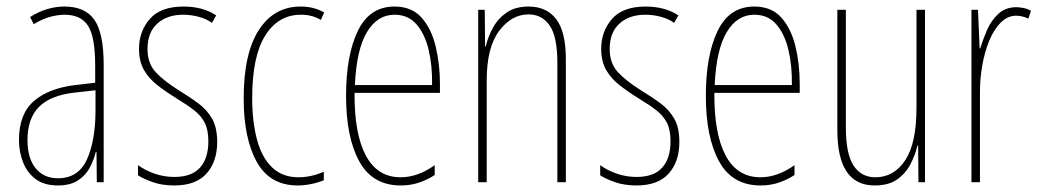

<svg xmlns="http://www.w3.org/2000/svg" viewBox="-20 -557 3181 587"><path d="M177 -537Q240 -537 268.5 -496.5Q297 -456 297 -358V0H276L275 -93H273Q267 -68 254.5 -44.5Q242 -21 218.5 -5.5Q195 10 157 10Q115 10 89 -9.5Q63 -29 50.5 -61Q38 -93 38 -129Q38 -208 83 -247.5Q128 -287 210 -297L271 -304V-355Q271 -445 249 -478.5Q227 -512 177 -512Q159 -512 135 -506Q111 -500 83 -483L72 -505Q123 -537 177 -537ZM209 -274Q135 -266 99.5 -230.5Q64 -195 64 -129Q64 -73 89 -42.5Q114 -12 157 -12Q220 -12 246 -70Q272 -128 272 -220V-281Z M644 -123Q644 -63 611.5 -26.5Q579 10 513 10Q476 10 447.5 0Q419 -10 402 -21V-52Q424 -36 453 -26Q482 -16 513 -16Q566 -16 591.5 -44.5Q617 -73 617 -125Q617 -160 606 -181.5Q595 -203 574 -219.5Q553 -236 523 -254Q489 -275 462.5 -295.5Q436 -316 420.5 -342.5Q405 -369 405 -408Q405 -461 438 -499Q471 -537 541 -537Q600 -537 641 -510L628 -487Q612 -499 588 -505.5Q564 -512 540 -512Q491 -512 461 -485Q431 -458 431 -407Q431 -364 455.5 -337Q480 -310 528 -280Q561 -260 587 -240.5Q613 -221 628.5 -194Q644 -167 644 -123Z M890 10Q805 10 765 -62Q725 -134 725 -256Q725 -394 771.5 -465.5Q818 -537 899 -537Q940 -537 971 -519L961 -496Q935 -512 900 -512Q831 -512 791 -448.5Q751 -385 751 -257Q751 -186 765.5 -131Q780 -76 811.5 -45.5Q843 -15 893 -15Q931 -15 970 -32V-6Q954 1 932 5.5Q910 10 890 10Z M1186 -537Q1239 -537 1269 -503Q1299 -469 1312 -415Q1325 -361 1325 -301V-273H1064Q1063 -148 1098.5 -81.5Q1134 -15 1205 -15Q1257 -15 1309 -52V-22Q1288 -8 1262 1Q1236 10 1205 10Q1119 10 1078.5 -63.5Q1038 -137 1038 -264Q1038 -388 1074 -462.5Q1110 -537 1186 -537ZM1186 -512Q1134 -512 1102 -459Q1070 -406 1065 -297H1301Q1302 -356 1290.5 -404.5Q1279 -453 1253.5 -482.5Q1228 -512 1186 -512Z M1596 -537Q1651 -537 1680.5 -498.5Q1710 -460 1710 -375V0H1684V-365Q1684 -445 1660.5 -479Q1637 -513 1596 -513Q1544 -513 1506 -462.5Q1468 -412 1468 -311V0H1442V-527H1462L1463 -415H1465Q1472 -445 1487.5 -473Q1503 -501 1529.5 -519Q1556 -537 1596 -537Z M2057 -123Q2057 -63 2024.5 -26.5Q1992 10 1926 10Q1889 10 1860.5 0Q1832 -10 1815 -21V-52Q1837 -36 1866 -26Q1895 -16 1926 -16Q1979 -16 2004.5 -44.5Q2030 -73 2030 -125Q2030 -160 2019 -181.5Q2008 -203 1987 -219.5Q1966 -236 1936 -254Q1902 -275 1875.5 -295.5Q1849 -316 1833.5 -342.5Q1818 -369 1818 -408Q1818 -461 1851 -499Q1884 -537 1954 -537Q2013 -537 2054 -510L2041 -487Q2025 -499 2001 -505.5Q1977 -512 1953 -512Q1904 -512 1874 -485Q1844 -458 1844 -407Q1844 -364 1868.5 -337Q1893 -310 1941 -280Q1974 -260 2000 -240.5Q2026 -221 2041.5 -194Q2057 -167 2057 -123Z M2286 -537Q2339 -537 2369 -503Q2399 -469 2412 -415Q2425 -361 2425 -301V-273H2164Q2163 -148 2198.5 -81.5Q2234 -15 2305 -15Q2357 -15 2409 -52V-22Q2388 -8 2362 1Q2336 10 2305 10Q2219 10 2178.5 -63.5Q2138 -137 2138 -264Q2138 -388 2174 -462.5Q2210 -537 2286 -537ZM2286 -512Q2234 -512 2202 -459Q2170 -406 2165 -297H2401Q2402 -356 2390.5 -404.5Q2379 -453 2353.5 -482.5Q2328 -512 2286 -512Z M2808 -527V0H2788L2787 -112H2785Q2778 -83 2763.5 -55Q2749 -27 2723 -8.5Q2697 10 2654 10Q2540 10 2540 -159V-527H2566V-167Q2566 -87 2589.5 -51Q2613 -15 2656 -15Q2713 -15 2747.5 -67Q2782 -119 2782 -228V-527Z M3087 -535Q3097 -535 3109.5 -532.5Q3122 -530 3132 -524L3124 -500Q3118 -503 3108 -506Q3098 -509 3087 -509Q3060 -509 3039 -487.5Q3018 -466 3004 -431.5Q2990 -397 2983 -356.5Q2976 -316 2976 -277V0H2950V-527H2970L2975 -409H2977Q2985 -436 2997.5 -465Q3010 -494 3032 -514.5Q3054 -535 3087 -535Z"/></svg>

Font: Noto Sans Sinhala UI ExtraCondensed Thin
Style: Regular
Weight: 100
Width: 2
Designer: Jelle Bosma - Monotype Design Team
Foundry: Monotype Imaging Inc.
Version: Version 2.006; ttfautohint (v1.8.4.7-5d5b)